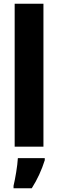

<svg xmlns="http://www.w3.org/2000/svg" viewBox="-20 -780 309 1021"><path d="M211 0V-760H58V0ZM218 72V61H75C73 101 61 171 52 208V221H149C179 174 202 123 218 72Z"/></svg>

Font: Noto Sans Khmer Condensed ExtraBold
Style: Regular
Weight: 800
Width: 3
Designer: Danh Hong and the Monotype Design Team
Foundry: Monotype Imaging Inc.
Version: Version 2.004